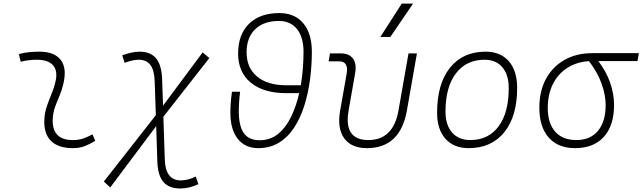

<svg xmlns="http://www.w3.org/2000/svg" viewBox="-20 -815 3577 1069"><path d="M495.1 -66.9 510.3 -31.2Q483.4 -14.2 453.9 -2.2Q424.3 9.8 385.7 9.8Q303.2 9.8 262.7 -31.7Q222.2 -73.2 227.1 -153.3Q229.5 -189.9 241.2 -224.4Q252.9 -258.8 266.6 -291.5Q280.3 -324.2 287.6 -355Q303.7 -417.5 276.6 -450Q249.5 -482.4 184.6 -482.4Q138.2 -482.4 95.2 -471.2L85 -513.7Q113.8 -522 142.6 -524.7Q171.4 -527.3 200.2 -527.3Q283.2 -527.3 318.6 -480.7Q354 -434.1 332 -345.2Q323.7 -310.5 310.8 -280.5Q297.9 -250.5 287.1 -221.2Q276.4 -191.9 273.9 -157.7Q265.6 -35.2 385.3 -35.2Q416 -35.2 439.5 -42.5Q462.9 -49.8 495.1 -66.9Z M593.8 228.5 558.1 195.8 847.7 -173.8 841.3 -361.3Q839.4 -423.8 817.6 -453.1Q795.9 -482.4 752.4 -482.4Q716.8 -482.4 673.8 -464.8L660.6 -507.3Q717.3 -527.3 756.8 -527.3Q818.8 -527.3 849.6 -489.5Q880.4 -451.7 882.8 -371.6L887.7 -226.6L1108.4 -523.4L1145.5 -491.7L889.6 -165L897.5 73.2Q900.9 189.5 987.8 189.5Q1025.4 189.5 1069.8 168L1084.5 210.4Q1033.7 234.4 983.4 234.4Q920.4 234.4 889.4 197.8Q858.4 161.1 856 83.5L849.6 -112.8Z M1417.5 9.8Q1344.7 9.8 1303.7 -42Q1262.7 -93.8 1262.7 -186.5Q1262.7 -242.2 1271.5 -304.2H1316.9Q1309.6 -248.5 1309.6 -196.3Q1309.6 -112.3 1337.9 -73.2Q1366.2 -34.2 1425.3 -34.2Q1485.4 -34.2 1528.8 -69.8Q1572.3 -105.5 1600.8 -165Q1629.4 -224.6 1646 -296.4H1573.7Q1447.3 -296.4 1376.5 -354.7Q1305.7 -413.1 1305.7 -516.6Q1305.7 -623 1366.5 -682.6Q1427.2 -742.2 1535.6 -742.2Q1621.1 -742.2 1668.7 -685.3Q1716.3 -628.4 1716.3 -526.4Q1716.3 -450.2 1706.3 -373.5Q1696.3 -296.9 1674.8 -228Q1653.3 -159.2 1618.4 -105.5Q1583.5 -51.8 1533.7 -21Q1483.9 9.8 1417.5 9.8ZM1654.8 -340.3Q1662.6 -386.7 1666.3 -434.1Q1669.9 -481.4 1669.9 -526.4Q1669.9 -607.4 1633.8 -652.8Q1597.7 -698.2 1532.7 -698.2Q1448.2 -698.2 1400.6 -652.1Q1353 -606 1353 -523.4Q1353 -437.5 1411.4 -388.9Q1469.7 -340.3 1573.7 -340.3Z M2022.9 9.8Q1935.1 9.8 1895.8 -45.9Q1856.4 -101.6 1874 -200.2L1910.2 -405.3Q1921.9 -473.6 1867.2 -473.6H1809.6L1817.4 -517.6H1877.9Q1924.8 -517.6 1945.8 -488Q1966.8 -458.5 1957 -405.3L1920.9 -200.2Q1892.1 -35.2 2030.8 -35.2Q2169.9 -35.2 2198.7 -200.2L2254.4 -517.6H2301.3L2245.6 -200.2Q2208.5 9.8 2022.9 9.8ZM2097.7 -609.4 2216.8 -794.9H2279.8L2153.3 -609.4Z M2588.9 9.8Q2506.3 9.8 2460 -42.5Q2413.6 -94.7 2413.6 -187.5Q2413.6 -347.7 2485.1 -437.5Q2556.6 -527.3 2683.6 -527.3Q2766.6 -527.3 2813 -474.1Q2859.4 -420.9 2859.4 -325.2Q2859.4 -167.5 2787.8 -78.9Q2716.3 9.8 2588.9 9.8ZM2598.6 -35.2Q2699.2 -35.2 2755.9 -111.3Q2812.5 -187.5 2812.5 -323.7Q2812.5 -398.4 2777.1 -440.4Q2741.7 -482.4 2677.7 -482.4Q2575.7 -482.4 2518.1 -406Q2460.4 -329.6 2460.4 -193.8Q2460.4 -119.1 2497.1 -77.1Q2533.7 -35.2 2598.6 -35.2Z M3181.2 9.8Q3086.9 9.8 3034.9 -49.3Q2982.9 -108.4 2982.9 -215.8Q2982.9 -307.1 3019.5 -375.2Q3056.2 -443.4 3122.6 -481.2Q3189 -519 3277.8 -519H3537.1L3529.3 -475.1H3311.5Q3356 -416 3377.4 -354Q3398.9 -292 3398.9 -230.5Q3398.9 -115.7 3342 -53Q3285.2 9.8 3181.2 9.8ZM3259.3 -474.6Q3189.9 -470.2 3138.2 -436.8Q3086.4 -403.3 3058.1 -346.2Q3029.8 -289.1 3029.8 -213.9Q3029.8 -128.4 3071.3 -81.8Q3112.8 -35.2 3188.5 -35.2Q3266.6 -35.2 3309.3 -86.4Q3352.1 -137.7 3352.1 -230.5Q3352.1 -285.6 3329.6 -348.9Q3307.1 -412.1 3259.3 -474.6Z"/></svg>

Font: Cascadia Mono ExtraLight
Style: Italic
Weight: 200
Italic angle: -10°
Monospace: yes
Designer: Aaron Bell
Foundry: Saja Typeworks
Version: Version 2404.023; ttfautohint (v1.8.4)